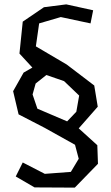

<svg xmlns="http://www.w3.org/2000/svg" viewBox="-20 -709 508 878"><path d="M192 -366 143 -327 129 -277 151 -212 287 -154 329 -198 342 -272 273 -338ZM394 -602 258 -631 159 -602 144 -497 285 -414 411 -318 427 -221 340 -122 425 -45 428 40 322 149 138 148 52 98 84 34 185 86 304 77 340 17 323 -47 185 -124 65 -186 40 -292 88 -377 128 -400 69 -464 84 -610 181 -676 283 -689 406 -662Z"/></svg>

Font: Underdog
Style: Regular
Weight: 400
Designer: Sergey Steblina
Foundry: Sergey Steblina, Jovanny Lemonad
Version: Version 1.001; ttfautohint (v0.9)